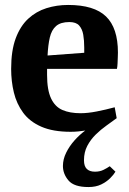

<svg xmlns="http://www.w3.org/2000/svg" viewBox="-20 -522 521 775"><path d="M337 233Q279 233 256.5 206.5Q234 180 234 148Q234 121 247 94.5Q260 68 280.5 45Q301 22 324 5Q311 7 296 8.5Q281 10 265 10Q194 10 147 -10.5Q100 -31 73.5 -67Q47 -103 36 -148.5Q25 -194 25 -244Q25 -318 43.5 -367.5Q62 -417 94 -446.5Q126 -476 167.5 -489Q209 -502 255 -502Q360 -502 408 -455.5Q456 -409 456 -310Q456 -304 455.5 -291.5Q455 -279 454.5 -266Q454 -253 452 -244H170V-220Q170 -159 186 -125Q202 -91 232 -78Q262 -65 305 -65Q334 -65 370 -72Q406 -79 443 -89L451 -45Q432 -31 409.5 -15Q387 1 366.5 21Q346 41 332.5 66.5Q319 92 319 125Q319 149 330.5 160Q342 171 363 171Q383 171 398 163.5Q413 156 423 149L446 171Q439 183 424.5 197.5Q410 212 388.5 222.5Q367 233 337 233ZM172 -298 320 -309V-330Q320 -359 316 -382Q312 -405 299.5 -419Q287 -433 260 -433Q225 -433 206.5 -417Q188 -401 181 -370.5Q174 -340 172 -298Z"/></svg>

Font: Manuale
Style: Regular
Weight: 400
Designer: Eduardo Tunni / Pablo Cosgaya
Foundry: Eduardo Tunni / Pablo Cosgaya
Version: Version 1.002